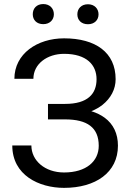

<svg xmlns="http://www.w3.org/2000/svg" viewBox="-20 -908 640 938"><path d="M214.4 -400.4V-324.7H298.3C405.8 -324.7 462.4 -285.2 462.4 -195.8C462.4 -120.1 401.4 -65.4 293 -65.4C199.2 -65.4 133.3 -123.5 133.3 -197.3H40C40 -52.2 170.4 9.8 293 9.8C446.8 9.8 556.2 -64.9 556.2 -196.3C556.2 -255.4 533.7 -301.8 491.2 -333C473.1 -346.2 451.7 -356.9 426.3 -364.7C446.8 -373 464.8 -383.3 480.5 -395.5C521.5 -428.2 544.9 -472.2 544.9 -521C544.9 -651.9 446.8 -720.7 293 -720.7C162.1 -720.7 50.3 -645.5 50.3 -522.9H143.1C143.1 -595.7 210.4 -645 293 -645C403.8 -645 451.7 -590.3 451.7 -521C451.7 -449.2 408.2 -400.4 298.3 -400.4ZM140.1 -838.4C140.1 -811 158.7 -790 191.4 -790C223.1 -790 243.2 -811 243.2 -838.4C243.2 -866.7 223.1 -888.2 191.4 -888.2C158.7 -888.2 140.1 -866.7 140.1 -838.4ZM357.9 -837.9C357.9 -810.1 377 -789.6 409.7 -789.6C441.4 -789.6 461.4 -810.1 461.4 -837.9C461.4 -865.7 441.4 -887.2 409.7 -887.2C377 -887.2 357.9 -865.7 357.9 -837.9Z"/></svg>

Font: Bert Sans
Style: Regular
Weight: 400
Designer: Christian Robertson (Google), Cristiano Sobral
Foundry: Google, Cristiano Sobral
Version: Version 3.101